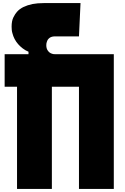

<svg xmlns="http://www.w3.org/2000/svg" viewBox="-20 -1220 805 1240"><path d="M90 0V-660H10V-870H164V-886Q144 -894 126.5 -907.5Q109 -921 97 -935Q70 -966 60 -1006Q57 -1016 56 -1026.5Q55 -1037 55 -1048Q55 -1085 66.5 -1108Q78 -1131 90 -1144Q107 -1163 132 -1175Q157 -1187 190 -1194Q206 -1197 224 -1198.5Q242 -1200 262 -1200H500L490 -985H335Q314 -985 301 -976Q293 -970 289 -964Q285 -958 282 -948Q279 -940 279 -928Q279 -906 289 -893Q299 -878 316 -873Q323 -870 335 -870H715V0H490V-660H315V0Z"/></svg>

Font: Boldonse
Style: Regular
Weight: 400
Designer: Universitype Foundry
Foundry: Universitype Foundry
Version: Version 1.000; ttfautohint (v1.8.4.7-5d5b)